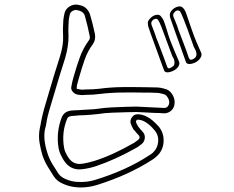

<svg xmlns="http://www.w3.org/2000/svg" viewBox="-20 -772 1040 852"><path d="M714 -377Q731 -373 743 -355.5Q755 -338 755 -318Q755 -296 741 -282Q726 -269 709 -269Q698 -270 687 -270.5Q676 -271 665 -271L585 -275Q574 -275 563.5 -274.5Q553 -274 542 -274Q511 -273 479 -272Q447 -271 415 -266Q400 -264 385 -263Q370 -262 356 -261Q349 -261 342 -260.5Q335 -260 328 -260L321 -259Q314 -258 307 -258Q300 -258 292 -256Q281 -254 278 -245Q253 -185 264 -118Q267 -98 284 -72Q305 -41 341 -45Q356 -47 371 -50.5Q386 -54 399 -58Q443 -72 486 -92Q529 -112 571 -136Q577 -139 582.5 -143.5Q588 -148 594 -152Q603 -161 597 -170Q594 -173 591.5 -176Q589 -179 587 -181Q583 -186 579.5 -190Q576 -194 572 -198Q568 -205 565 -211.5Q562 -218 560 -224Q556 -237 565 -251Q574 -265 591 -265Q612 -265 632 -254Q646 -247 658 -236.5Q670 -226 683 -212Q708 -183 706 -143.5Q704 -104 675 -78Q670 -73 664.5 -69Q659 -65 654 -62Q601 -28 540.5 -0.5Q480 27 410 49Q374 60 336 60Q332 60 328.5 59.5Q325 59 320 59Q291 57 263 45Q233 33 219 11Q206 -9 191.5 -33Q177 -57 168 -84Q161 -107 155.5 -138.5Q150 -170 157 -205Q159 -212 160 -218Q161 -224 162 -231Q165 -246 168.5 -261Q172 -276 176 -290L197 -361Q209 -402 221 -441.5Q233 -481 246 -521Q254 -547 257.5 -569.5Q261 -592 260 -614Q259 -632 259.5 -649.5Q260 -667 261 -683Q263 -700 267 -716Q272 -733 289 -743.5Q306 -754 325 -751Q352 -747 364 -733.5Q376 -720 380 -706Q386 -685 391.5 -663.5Q397 -642 401 -622Q406 -596 392 -576Q369 -545 356 -508Q343 -471 332 -432Q330 -425 328 -418Q326 -411 324 -403Q321 -396 321 -387L320 -381Q320 -377 324 -377L330 -376Q335 -375 339 -374.5Q343 -374 346 -374L360 -375Q391 -375 419 -378Q471 -385 522.5 -385.5Q574 -386 625 -385Q637 -385 649.5 -384.5Q662 -384 674 -384Q692 -384 714 -377ZM873 -537Q877 -528 870 -516Q863 -504 849 -496Q833 -488 820.5 -488Q808 -488 805 -497Q802 -505 795 -525Q788 -545 778.5 -571.5Q769 -598 760 -623Q751 -648 744.5 -667Q738 -686 736 -691Q733 -699 733.5 -708Q734 -717 744 -728Q755 -739 769 -742.5Q783 -746 791 -738Q800 -729 805 -716Q813 -694 820 -672Q827 -650 835 -629Q843 -606 853 -583Q863 -560 873 -537ZM724 -299Q731 -308 731 -318Q731 -329 723.5 -340.5Q716 -352 707 -354Q688 -360 674 -360Q661 -361 649 -361Q637 -361 624 -361Q575 -362 523.5 -361.5Q472 -361 422 -355Q407 -353 391.5 -352Q376 -351 360 -351L347 -350Q342 -350 336.5 -350.5Q331 -351 326 -352L321 -353Q314 -355 309 -359Q304 -363 302 -366Q295 -375 296 -384L297 -390Q298 -395 299 -400Q300 -405 301 -410Q303 -418 305 -425Q307 -432 309 -439Q320 -478 334 -517Q348 -556 373 -591Q382 -601 377 -617Q373 -637 368 -658Q363 -679 357 -700Q351 -723 321 -727Q320 -728 318 -728Q309 -728 300.5 -722.5Q292 -717 290 -709Q288 -702 287 -695.5Q286 -689 285 -682Q284 -667 283.5 -649.5Q283 -632 284 -615Q285 -569 269 -514Q256 -474 244 -434.5Q232 -395 220 -354L199 -284Q195 -270 191.5 -255.5Q188 -241 186 -227Q185 -220 183.5 -213.5Q182 -207 180 -200Q170 -155 191 -91Q199 -66 212.5 -44Q226 -22 239 -2Q250 14 272 23Q298 34 322 35Q366 38 403 26Q540 -16 641 -82Q650 -87 659 -95Q680 -115 682 -144.5Q684 -174 664 -196Q643 -221 621 -233Q605 -241 591 -241Q587 -241 585 -237Q583 -235 583 -231Q585 -227 587 -222Q589 -217 592 -212Q595 -208 598 -204.5Q601 -201 604 -197Q607 -194 610 -191Q613 -188 615 -185Q624 -174 622.5 -159Q621 -144 610 -134Q603 -129 597 -124Q591 -119 583 -115Q495 -65 407 -35Q392 -30 376.5 -26.5Q361 -23 344 -21Q293 -15 264 -59Q257 -70 250 -84Q243 -98 240 -114Q228 -186 255 -254Q265 -275 288 -280Q296 -282 304 -282Q312 -282 320 -283H326Q334 -284 341 -284Q348 -284 355 -285Q369 -286 383.5 -286.5Q398 -287 411 -289Q444 -294 477 -295.5Q510 -297 541 -298Q552 -298 563 -298.5Q574 -299 584 -299H585L666 -295Q677 -294 688 -294Q699 -294 709 -293Q718 -293 724 -299ZM849 -520Q852 -525 852 -531Q852 -537 850 -542Q849 -548 845.5 -553.5Q842 -559 840 -564Q837 -572 829.5 -593.5Q822 -615 812.5 -641Q803 -667 794 -689Q785 -711 780 -720Q779 -722 774.5 -724.5Q770 -727 765 -725Q760 -724 756 -719.5Q752 -715 750 -712Q747 -705 750 -697Q755 -684 761 -670Q767 -656 771 -642Q771 -642 777 -626Q783 -610 791.5 -588Q800 -566 807.5 -545.5Q815 -525 818 -515Q820 -512 822 -509Q824 -506 829 -507Q835 -508 841.5 -512.5Q848 -517 849 -520ZM736 -591Q745 -568 754.5 -545.5Q764 -523 774 -500Q779 -490 772 -478Q765 -466 751 -459Q735 -451 723 -451Q711 -451 708 -460Q704 -470 694 -498Q684 -526 671.5 -560Q659 -594 649.5 -620.5Q640 -647 638 -654Q636 -662 636 -671Q636 -680 646 -690Q657 -702 671 -705.5Q685 -709 693 -701Q703 -689 707 -679Q715 -657 721.5 -635Q728 -613 736 -591ZM752 -482Q756 -493 753 -505Q752 -511 748.5 -516Q745 -521 743 -527Q740 -535 732 -556.5Q724 -578 714.5 -604Q705 -630 696.5 -652Q688 -674 682 -683Q681 -685 677 -687.5Q673 -690 668 -688Q662 -687 658 -682.5Q654 -678 652 -674Q650 -668 653 -660Q658 -647 663.5 -633Q669 -619 673 -605Q673 -605 679.5 -589Q686 -573 694 -551Q702 -529 710 -508.5Q718 -488 721 -478Q722 -475 724 -471.5Q726 -468 732 -469Q738 -471 744.5 -475.5Q751 -480 752 -482Z"/></svg>

Font: Shizuru
Style: Regular
Weight: 400
Version: Version 1.000